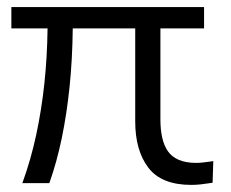

<svg xmlns="http://www.w3.org/2000/svg" viewBox="-20 -516 651 541"><path d="M519 5Q435 5 398 -43.5Q361 -92 361 -174V-436H185Q184 -348 176 -271Q168 -194 154 -126.5Q140 -59 119 0H43Q67 -66 82 -136Q97 -206 105 -280.5Q113 -355 114 -436H12V-496H555V-436H432V-179Q432 -151 437 -128.5Q442 -106 453 -90Q464 -74 484 -65.5Q504 -57 533 -57Q543 -57 554.5 -58.5Q566 -60 581 -62L579 -1Q559 2 545.5 3.5Q532 5 519 5Z"/></svg>

Font: Nunito Sans 6pt Light
Style: Regular
Weight: 300
Version: Version 3.101;gftools[0.9.27]